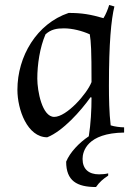

<svg xmlns="http://www.w3.org/2000/svg" viewBox="-20 -537 554 772"><path d="M415 160C404 163 389 164 378 164C337 164 312 143 312 102C312 72 330 -2 479 -4V-25C464 -25 440 -28 425 -33C419 -83 418 -143 418 -193C418 -365 427 -458 440 -511L419 -517C414 -500 405 -478 396 -464C344 -479 310 -485 256 -485C128 -442 50 -311 50 -176C50 -96 90 15 170 15C233 -10 305 -91 344 -146L348 -145C348 -95 345 -39 337 11C298 37 261 76 246 113C246 190 289 215 366 215C380 195 394 183 415 169ZM130 -221C130 -277 140 -346 163 -399C185 -419 208 -423 237 -423C271 -423 310 -413 341 -399C346 -368 348 -336 348 -207C330 -160 248 -67 198 -67C149 -67 130 -172 130 -221Z"/></svg>

Font: Almendra
Style: Regular
Weight: 400
Designer: Ana Sanfelippo
Foundry: Ana Sanfelippo
Version: Version 1.003